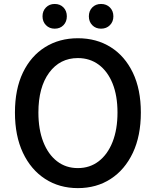

<svg xmlns="http://www.w3.org/2000/svg" viewBox="-20 -945 794 979"><path d="M377 14.2Q282.7 14.2 210.2 -32.7Q137.7 -79.6 96.9 -166Q56.2 -252.4 56.2 -371.1Q56.2 -490.2 96.9 -575Q137.7 -659.7 210.2 -704.8Q282.7 -750 377 -750Q472.2 -750 544.4 -704.6Q616.7 -659.2 657.5 -574.2Q698.2 -489.3 698.2 -371.1Q698.2 -252.4 657.5 -166Q616.7 -79.6 544.4 -32.7Q472.2 14.2 377 14.2ZM377 -87.9Q438 -87.9 483.4 -122.8Q528.8 -157.7 554 -221.4Q579.1 -285.2 579.1 -371.1Q579.1 -457 554 -519.3Q528.8 -581.5 483.4 -615.2Q438 -648.9 377 -648.9Q285.6 -648.9 230.7 -574.5Q175.8 -500 175.8 -371.1Q175.8 -285.2 200.7 -221.4Q225.6 -157.7 270.8 -122.8Q315.9 -87.9 377 -87.9ZM258.8 -798.8Q231.9 -798.8 214.4 -816.7Q196.8 -834.5 196.8 -861.8Q196.8 -889.2 214.4 -907Q231.9 -924.8 258.8 -924.8Q286.6 -924.8 303.7 -907Q320.8 -889.2 320.8 -861.8Q320.8 -834.5 303.7 -816.7Q286.6 -798.8 258.8 -798.8ZM495.1 -798.8Q467.8 -798.8 450.4 -816.7Q433.1 -834.5 433.1 -861.8Q433.1 -889.2 450.4 -907Q467.8 -924.8 495.1 -924.8Q522.9 -924.8 540.5 -907Q558.1 -889.2 558.1 -861.8Q558.1 -834.5 540.5 -816.7Q522.9 -798.8 495.1 -798.8Z"/></svg>

Font: Source Han Sans CN Medium
Style: Regular
Weight: 500
Designer: Ryoko NISHIZUKA  (kana, bopomofo & ideographs); Paul D. Hunt (Latin, Greek & Cyrillic); Sandoll Communications , Soo-you
Foundry: Adobe
Version: Version 2.004;hotconv 1.0.118;makeotfexe 2.5.65603